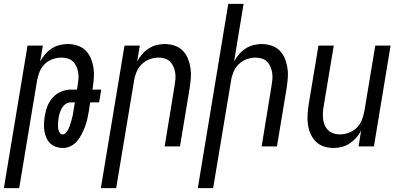

<svg xmlns="http://www.w3.org/2000/svg" viewBox="-48 -755 2068 990"><path d="M-28 215 94 -520H173L159 -438Q170 -458 184.5 -475Q199 -492 218 -504.5Q237 -517 258.5 -522.5Q280 -528 301 -528Q327 -528 351.5 -520Q376 -512 393.5 -494.5Q411 -477 420.5 -454Q430 -431 434 -405.5Q438 -380 436 -353.5Q434 -327 430 -301L428 -293H474L463 -227H417L410 -181Q406 -161 402 -141Q398 -121 390.5 -102Q383 -83 373.5 -64Q364 -45 350.5 -28.5Q337 -12 317.5 -2Q298 8 278 8Q258 8 240.5 2Q223 -4 210.5 -16.5Q198 -29 190.5 -46Q183 -63 180.5 -81.5Q178 -100 179 -119.5Q180 -139 183 -158Q187 -183 196.5 -207.5Q206 -232 224 -252Q242 -272 267 -282.5Q292 -293 317 -293H349L352 -312Q355 -329 356.5 -346Q358 -363 355.5 -379.5Q353 -396 346.5 -411Q340 -426 329 -437Q318 -448 302.5 -453Q287 -458 270 -458Q247 -458 223.5 -450Q200 -442 182.5 -424.5Q165 -407 156 -384.5Q147 -362 143 -339L51 215ZM275 -62Q284 -62 291.5 -70Q299 -78 303 -86Q307 -94 310.5 -103Q314 -112 316.5 -121Q319 -130 321.5 -138.5Q324 -147 326 -156Q328 -165 329.5 -174Q331 -183 332 -192L338 -227H317Q303 -227 291 -219Q279 -211 272 -199Q265 -187 260.5 -173.5Q256 -160 254 -147Q253 -138 252 -130Q251 -122 251 -113.5Q251 -105 251.5 -97Q252 -89 254.5 -81.5Q257 -74 262 -68Q267 -62 275 -62Z M472 215 594 -520H673L659 -438Q670 -458 684.5 -475Q699 -492 718 -504.5Q737 -517 758.5 -522.5Q780 -528 801 -528Q827 -528 851.5 -520Q876 -512 893.5 -494.5Q911 -477 920.5 -454Q930 -431 934 -405.5Q938 -380 936 -353.5Q934 -327 930 -301L880 0H801L852 -312Q855 -329 856.5 -346Q858 -363 855.5 -379.5Q853 -396 846.5 -411Q840 -426 829 -437Q818 -448 802.5 -453Q787 -458 770 -458Q747 -458 723.5 -449.5Q700 -441 682.5 -423.5Q665 -406 655.5 -383Q646 -360 643 -337L551 215Z M972 215 1129 -735H1208L1159 -438Q1170 -458 1184.5 -475Q1199 -492 1218 -504.5Q1237 -517 1258.5 -522.5Q1280 -528 1301 -528Q1327 -528 1351.5 -520Q1376 -512 1393.5 -494.5Q1411 -477 1420.5 -454Q1430 -431 1434 -405.5Q1438 -380 1436 -353.5Q1434 -327 1430 -301L1380 0H1301L1352 -312Q1355 -329 1356.5 -346Q1358 -363 1355.5 -379.5Q1353 -396 1346.5 -411Q1340 -426 1329 -437Q1318 -448 1302.5 -453Q1287 -458 1270 -458Q1247 -458 1223.5 -449.5Q1200 -441 1182.5 -423.5Q1165 -406 1155.5 -383Q1146 -360 1143 -337L1051 215Z M1672 8Q1646 8 1621.5 0Q1597 -8 1580 -25.5Q1563 -43 1553 -66Q1543 -89 1539.5 -114.5Q1536 -140 1538 -166.5Q1540 -193 1544 -219L1594 -520H1673L1621 -208Q1618 -191 1617 -174Q1616 -157 1618 -140.5Q1620 -124 1626.5 -109Q1633 -94 1644.5 -83Q1656 -72 1671.5 -67Q1687 -62 1704 -62Q1727 -62 1750.5 -70.5Q1774 -79 1791.5 -96.5Q1809 -114 1818 -137Q1827 -160 1831 -183L1887 -520H1966L1880 0H1801L1814 -82Q1804 -62 1789 -45Q1774 -28 1755 -15.5Q1736 -3 1714.5 2.5Q1693 8 1672 8Z"/></svg>

Font: Iosevka Fixed
Style: Italic
Weight: 400
Italic angle: -9°
Monospace: yes
Designer: Belleve Invis
Foundry: Belleve Invis
Version: Version 33.2.4